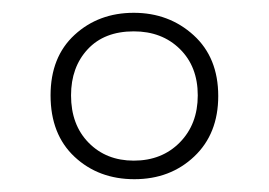

<svg xmlns="http://www.w3.org/2000/svg" viewBox="-20 -743 420 300"><path d="M190 -463Q134 -463 96.5 -498Q59 -533 59 -594Q59 -654 96.5 -688.5Q134 -723 189 -723Q244 -723 282.5 -688Q321 -653 321 -593Q321 -534 283.5 -498.5Q246 -463 190 -463ZM189 -492Q233 -492 261 -520.5Q289 -549 289 -594Q289 -639 261 -666.5Q233 -694 189 -694Q143 -694 117 -666Q91 -638 91 -594Q91 -548 118.5 -520Q146 -492 189 -492Z"/></svg>

Font: Noto Sans Condensed ExtraLight
Style: Italic
Weight: 200
Width: 3
Italic angle: -12°
Designer: Monotype Design Team
Foundry: Monotype Imaging Inc.
Version: Version 2.013; ttfautohint (v1.8.4.7-5d5b)